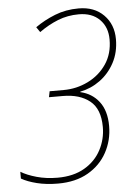

<svg xmlns="http://www.w3.org/2000/svg" viewBox="-53 -765 580 816"><g transform="rotate(-5 237.0 -357.0)"><path d="M162 10Q112 10 72 0Q32 -10 6 -25V-54Q32 -38 73 -26.5Q114 -15 162 -15Q230 -15 277 -42.5Q324 -70 348 -115.5Q372 -161 372 -213Q372 -290 329 -324.5Q286 -359 214 -359H155L160 -384H220Q275 -384 324 -408Q373 -432 403 -476Q433 -520 433 -581Q433 -634 400.5 -666.5Q368 -699 312 -699Q264 -699 222.5 -682.5Q181 -666 142 -638L127 -660Q165 -687 211.5 -705.5Q258 -724 313 -724Q380 -724 420 -683.5Q460 -643 460 -580Q460 -524 436.5 -480Q413 -436 374.5 -408Q336 -380 290 -371L289 -369Q339 -358 369 -319Q399 -280 399 -215Q399 -154 371 -102.5Q343 -51 290 -20.5Q237 10 162 10Z"/></g></svg>

Font: Noto Sans SemiCondensed Thin
Style: Italic
Weight: 100
Width: 4
Italic angle: -12°
Designer: Monotype Design Team
Foundry: Monotype Imaging Inc.
Version: Version 2.013; ttfautohint (v1.8.4.7-5d5b)